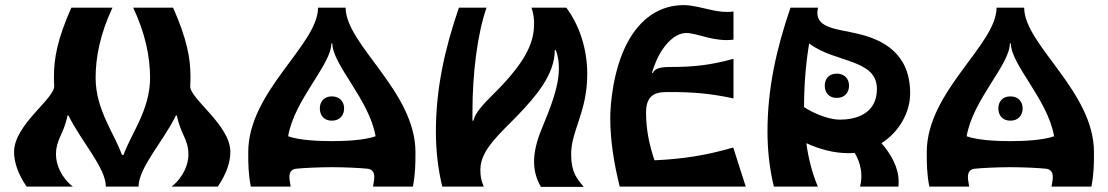

<svg xmlns="http://www.w3.org/2000/svg" viewBox="-20 -730 4334 751"><path d="M35 -136C35 -97 49 -52 84 0H265C219 -36 199 -87 199 -125C199 -186 229 -203 244 -278H248C298 -176 394 -74 394 0H522C522 -74 618 -176 668 -278H672C687 -203 717 -186 717 -125C717 -87 697 -36 651 0H832C867 -52 881 -97 881 -136C881 -242 720 -345 724 -394C725 -407 725 -419 725 -431C725 -503 711 -578 657 -700H501C549 -598 567 -507 567 -425C567 -301 493 -207 463 -124H457C428 -207 354 -301 354 -425C354 -507 372 -598 420 -700H259C205 -578 191 -503 191 -431C191 -419 191 -407 192 -394C195 -345 35 -242 35 -136Z M1332 -700H1224C1224 -555 951 -373 951 -135C951 -90 951 -53 961 0H1117C1115 -13 1112 -26 1112 -38C1112 -57 1121 -68 1138 -70C1165 -73 1227 -76 1278 -76C1329 -76 1391 -73 1418 -70C1435 -68 1444 -57 1444 -38C1444 -26 1441 -13 1439 0H1595C1605 -53 1605 -90 1605 -135C1605 -373 1332 -555 1332 -700ZM1278 -178C1227 -178 1152 -181 1107 -197C1131 -340 1276 -477 1276 -560H1280C1280 -477 1425 -340 1449 -197C1404 -181 1329 -178 1278 -178ZM1278 -353C1247 -353 1231 -332 1231 -306C1231 -279 1247 -258 1278 -258C1309 -258 1326 -279 1326 -306C1326 -332 1309 -353 1278 -353Z M1685 -216C1685 -142 1693 -69 1710 0H1872C1861 -28 1859 -41 1859 -68C1859 -145 1942 -213 2006 -280C2075 -352 2150 -438 2150 -534H2154C2163 -511 2166 -487 2166 -462C2166 -389 2133 -309 2098 -224C2080 -180 2069 -138 2069 -98C2069 -64 2077 -31 2096 1H2263C2237 -32 2214 -54 2214 -127C2214 -220 2277 -291 2277 -441C2277 -539 2246 -632 2195 -700H2059C2067 -677 2069 -655 2069 -640C2069 -574 2050 -500 1909 -361C1870 -322 1837 -287 1832 -258H1828V-294C1828 -441 1847 -597 1883 -700H1775C1720 -540 1685 -384 1685 -216Z M2848 -153C2741 -122 2651 -108 2540 -103C2520 -163 2507 -221 2507 -290C2507 -372 2560 -370 2602 -370C2686 -370 2757 -365 2849 -345V-500C2760 -475 2691 -468 2602 -468C2562 -468 2541 -462 2534 -445H2530C2540 -478 2553 -510 2571 -536C2597 -575 2631 -601 2664 -601C2686 -601 2717 -591 2749 -583C2779 -576 2814 -570 2849 -575V-685C2815 -681 2791 -685 2762 -691C2726 -699 2688 -710 2654 -710C2560 -710 2484 -657 2434 -563C2378 -458 2367 -321 2367 -269C2367 -178 2382 -89 2404 0H2897Z M3540 -365C3540 -522 3433 -575 3335 -598C3255 -617 3177 -619 3177 -680C3177 -686 3178 -693 3180 -700H3072C3017 -540 2982 -384 2982 -216C2982 -142 2990 -69 3007 0H3179C3157 -52 3142 -110 3134 -170C3184 -147 3241 -131 3297 -131C3306 -131 3314 -131 3323 -132C3347 -93 3356 -44 3344 0H3494C3495 -7 3495 -13 3495 -20C3495 -74 3466 -126 3428 -170C3497 -214 3540 -290 3540 -365ZM3125 -311C3125 -398 3132 -483 3145 -560L3148 -558C3246 -484 3410 -500 3410 -382C3410 -281 3322 -262 3265 -262C3226 -262 3170 -282 3125 -311ZM3253 -442C3222 -442 3206 -421 3206 -395C3206 -368 3222 -347 3253 -347C3284 -347 3301 -368 3301 -395C3301 -421 3284 -442 3253 -442Z M3986 -700H3878C3878 -555 3605 -373 3605 -135C3605 -90 3605 -53 3615 0H3771C3769 -13 3766 -26 3766 -38C3766 -57 3775 -68 3792 -70C3819 -73 3881 -76 3932 -76C3983 -76 4045 -73 4072 -70C4089 -68 4098 -57 4098 -38C4098 -26 4095 -13 4093 0H4249C4259 -53 4259 -90 4259 -135C4259 -373 3986 -555 3986 -700ZM3932 -178C3881 -178 3806 -181 3761 -197C3785 -340 3930 -477 3930 -560H3934C3934 -477 4079 -340 4103 -197C4058 -181 3983 -178 3932 -178ZM3932 -353C3901 -353 3885 -332 3885 -306C3885 -279 3901 -258 3932 -258C3963 -258 3980 -279 3980 -306C3980 -332 3963 -353 3932 -353Z"/></svg>

Font: Brassia
Style: Regular
Weight: 400
Designer: Ariel Martín Pérez
Foundry: Tunera Type Foundry
Version: Version 1.600;hotconv 1.0.109;makeotfexe 2.5.65596